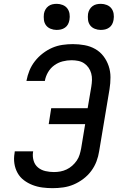

<svg xmlns="http://www.w3.org/2000/svg" viewBox="-20 -973 640 1001"><path d="M254 8Q227 8 200.5 4.5Q174 1 149.5 -8.5Q125 -18 104.5 -33.5Q84 -49 71.5 -71.5Q59 -94 55 -120.5Q51 -147 56 -175L57 -184H153L152 -179Q149 -156 155.5 -134.5Q162 -113 178.5 -99.5Q195 -86 217 -81Q239 -76 261 -76Q278 -76 294.5 -79Q311 -82 327 -89.5Q343 -97 356.5 -109Q370 -121 380 -135.5Q390 -150 395 -166.5Q400 -183 403 -199L424 -326H234L247 -409H437L456 -521Q459 -539 459.5 -556.5Q460 -574 455.5 -590.5Q451 -607 441.5 -620.5Q432 -634 418.5 -643Q405 -652 388 -655.5Q371 -659 353 -659Q330 -659 306.5 -653Q283 -647 263 -632.5Q243 -618 230.5 -596.5Q218 -575 214 -552V-551H118V-552Q123 -579 133.5 -605Q144 -631 162 -654Q180 -677 203.5 -695Q227 -713 252.5 -724Q278 -735 305.5 -739Q333 -743 360 -743Q391 -743 421 -737.5Q451 -732 476.5 -717.5Q502 -703 519.5 -680Q537 -657 546.5 -629Q556 -601 556 -570Q556 -539 551 -508L497 -185Q493 -158 483 -131.5Q473 -105 455.5 -81.5Q438 -58 414 -40Q390 -22 364 -11Q338 0 310 4Q282 8 254 8ZM505 -817Q489 -817 474 -823Q459 -829 450 -841Q441 -853 439 -869Q437 -885 439 -901Q441 -913 447 -923.5Q453 -934 462.5 -941Q472 -948 483 -950.5Q494 -953 506 -953Q522 -953 537 -947Q552 -941 561 -929Q570 -917 572.5 -901Q575 -885 572 -869Q570 -857 564.5 -846.5Q559 -836 549 -829Q539 -822 528 -819.5Q517 -817 505 -817ZM275 -817Q259 -817 244 -823Q229 -829 220 -841Q211 -853 209 -869Q207 -885 209 -901Q211 -913 217 -923.5Q223 -934 232.5 -941Q242 -948 253 -950.5Q264 -953 276 -953Q292 -953 307 -947Q322 -941 331 -929Q340 -917 342.5 -901Q345 -885 342 -869Q340 -857 334.5 -846.5Q329 -836 319 -829Q309 -822 298 -819.5Q287 -817 275 -817Z"/></svg>

Font: Iosevka Medium Extended
Style: Italic
Weight: 500
Width: 7
Italic angle: -9°
Monospace: yes
Designer: Belleve Invis
Foundry: Belleve Invis
Version: Version 32.5.0; ttfautohint (v1.8.4)